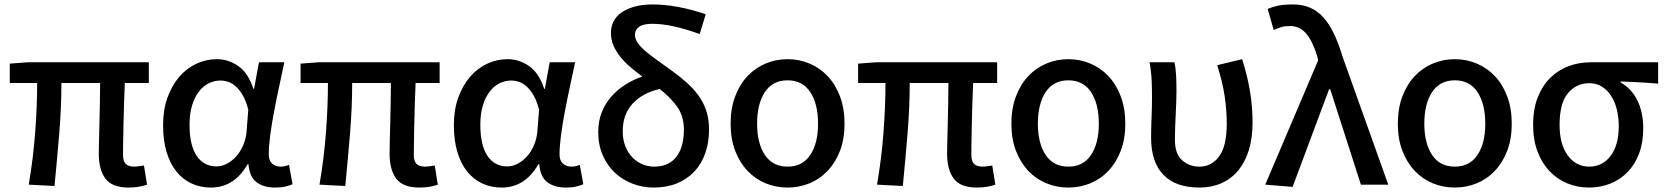

<svg xmlns="http://www.w3.org/2000/svg" viewBox="-20 -830 7487 863"><path d="M24 -544 103 -550H649V-457H541Q539 -414 537.5 -364Q536 -314 535 -268.5Q534 -223 533.5 -187Q533 -151 533 -134Q533 -105 545.5 -93Q558 -81 584 -81Q592 -81 602.5 -82.5Q613 -84 627 -86L641 0Q627 5 606 9Q585 13 558 13Q484 13 454 -27Q424 -67 424 -140Q424 -159 425 -195Q426 -231 427 -275.5Q428 -320 429 -367.5Q430 -415 430 -457H256Q256 -346 246 -226.5Q236 -107 225 6L109 0Q129 -115 138 -233Q147 -351 147 -457H24Z M928 13Q880 13 840.5 -5.5Q801 -24 772.5 -59.5Q744 -95 728.5 -147.5Q713 -200 713 -267Q713 -337 733 -392Q753 -447 786.5 -485.5Q820 -524 863.5 -544Q907 -564 955 -564Q1006 -564 1050.5 -533.5Q1095 -503 1119 -431H1122L1144 -550H1258Q1247 -498 1234.5 -440Q1222 -382 1211.5 -326.5Q1201 -271 1194.5 -221.5Q1188 -172 1188 -136Q1188 -108 1203.5 -94.5Q1219 -81 1242 -81Q1260 -81 1279 -89L1295 -2Q1282 4 1262.5 8.5Q1243 13 1216 13Q1164 13 1132.5 -11.5Q1101 -36 1097 -92H1093Q1033 13 928 13ZM953 -82Q977 -82 1000.5 -94.5Q1024 -107 1042.5 -128Q1061 -149 1073 -177Q1085 -205 1088 -236L1096 -337Q1086 -376 1071.5 -401Q1057 -426 1040.5 -441Q1024 -456 1006 -462Q988 -468 970 -468Q944 -468 919 -456Q894 -444 874.5 -419Q855 -394 843.5 -356.5Q832 -319 832 -269Q832 -177 864 -129.5Q896 -82 953 -82Z M1331 -544 1410 -550H1956V-457H1848Q1846 -414 1844.5 -364Q1843 -314 1842 -268.5Q1841 -223 1840.5 -187Q1840 -151 1840 -134Q1840 -105 1852.5 -93Q1865 -81 1891 -81Q1899 -81 1909.5 -82.5Q1920 -84 1934 -86L1948 0Q1934 5 1913 9Q1892 13 1865 13Q1791 13 1761 -27Q1731 -67 1731 -140Q1731 -159 1732 -195Q1733 -231 1734 -275.5Q1735 -320 1736 -367.5Q1737 -415 1737 -457H1563Q1563 -346 1553 -226.5Q1543 -107 1532 6L1416 0Q1436 -115 1445 -233Q1454 -351 1454 -457H1331Z M2235 13Q2187 13 2147.5 -5.5Q2108 -24 2079.5 -59.5Q2051 -95 2035.5 -147.5Q2020 -200 2020 -267Q2020 -337 2040 -392Q2060 -447 2093.5 -485.5Q2127 -524 2170.5 -544Q2214 -564 2262 -564Q2313 -564 2357.5 -533.5Q2402 -503 2426 -431H2429L2451 -550H2565Q2554 -498 2541.5 -440Q2529 -382 2518.5 -326.5Q2508 -271 2501.5 -221.5Q2495 -172 2495 -136Q2495 -108 2510.5 -94.5Q2526 -81 2549 -81Q2567 -81 2586 -89L2602 -2Q2589 4 2569.5 8.5Q2550 13 2523 13Q2471 13 2439.5 -11.5Q2408 -36 2404 -92H2400Q2340 13 2235 13ZM2260 -82Q2284 -82 2307.5 -94.5Q2331 -107 2349.5 -128Q2368 -149 2380 -177Q2392 -205 2395 -236L2403 -337Q2393 -376 2378.5 -401Q2364 -426 2347.5 -441Q2331 -456 2313 -462Q2295 -468 2277 -468Q2251 -468 2226 -456Q2201 -444 2181.5 -419Q2162 -394 2150.5 -356.5Q2139 -319 2139 -269Q2139 -177 2171 -129.5Q2203 -82 2260 -82Z M2920 -81Q2986 -81 3020 -125Q3054 -169 3054 -247Q3054 -309 3022.5 -352Q2991 -395 2945 -430Q2867 -412 2823 -363.5Q2779 -315 2779 -240Q2779 -203 2790.5 -173.5Q2802 -144 2821.5 -123.5Q2841 -103 2866.5 -92Q2892 -81 2920 -81ZM3125 -677Q3058 -701 3006 -712Q2954 -723 2912 -723Q2870 -723 2852 -709Q2834 -695 2834 -675Q2834 -655 2847 -636.5Q2860 -618 2882.5 -599Q2905 -580 2934 -559.5Q2963 -539 2996 -515Q3032 -489 3063 -462Q3094 -435 3117.5 -403.5Q3141 -372 3154 -334Q3167 -296 3167 -248Q3167 -190 3150 -141.5Q3133 -93 3101 -59Q3069 -25 3023 -6Q2977 13 2918 13Q2869 13 2824 -4Q2779 -21 2744.5 -53Q2710 -85 2689.5 -131.5Q2669 -178 2669 -237Q2669 -285 2684.5 -324.5Q2700 -364 2727 -395Q2754 -426 2790 -449Q2826 -472 2867 -486Q2840 -506 2814.5 -527.5Q2789 -549 2769.5 -573Q2750 -597 2738 -624Q2726 -651 2726 -683Q2726 -709 2737 -732Q2748 -755 2771 -772Q2794 -789 2829.5 -799.5Q2865 -810 2913 -810Q3022 -810 3152 -766Z M3520 13Q3468 13 3421.5 -6Q3375 -25 3340 -62Q3305 -99 3284.5 -152Q3264 -205 3264 -274Q3264 -343 3284.5 -397Q3305 -451 3340 -488Q3375 -525 3421.5 -544.5Q3468 -564 3520 -564Q3572 -564 3618.5 -544.5Q3665 -525 3700 -488Q3735 -451 3755.5 -397Q3776 -343 3776 -274Q3776 -205 3755.5 -152Q3735 -99 3700 -62Q3665 -25 3618.5 -6Q3572 13 3520 13ZM3520 -81Q3587 -81 3622 -133.5Q3657 -186 3657 -274Q3657 -363 3622 -416Q3587 -469 3520 -469Q3453 -469 3418 -416Q3383 -363 3383 -274Q3383 -186 3418 -133.5Q3453 -81 3520 -81Z M3837 -544 3916 -550H4462V-457H4354Q4352 -414 4350.5 -364Q4349 -314 4348 -268.5Q4347 -223 4346.5 -187Q4346 -151 4346 -134Q4346 -105 4358.5 -93Q4371 -81 4397 -81Q4405 -81 4415.5 -82.5Q4426 -84 4440 -86L4454 0Q4440 5 4419 9Q4398 13 4371 13Q4297 13 4267 -27Q4237 -67 4237 -140Q4237 -159 4238 -195Q4239 -231 4240 -275.5Q4241 -320 4242 -367.5Q4243 -415 4243 -457H4069Q4069 -346 4059 -226.5Q4049 -107 4038 6L3922 0Q3942 -115 3951 -233Q3960 -351 3960 -457H3837Z M4782 13Q4730 13 4683.5 -6Q4637 -25 4602 -62Q4567 -99 4546.5 -152Q4526 -205 4526 -274Q4526 -343 4546.5 -397Q4567 -451 4602 -488Q4637 -525 4683.5 -544.5Q4730 -564 4782 -564Q4834 -564 4880.5 -544.5Q4927 -525 4962 -488Q4997 -451 5017.5 -397Q5038 -343 5038 -274Q5038 -205 5017.5 -152Q4997 -99 4962 -62Q4927 -25 4880.5 -6Q4834 13 4782 13ZM4782 -81Q4849 -81 4884 -133.5Q4919 -186 4919 -274Q4919 -363 4884 -416Q4849 -469 4782 -469Q4715 -469 4680 -416Q4645 -363 4645 -274Q4645 -186 4680 -133.5Q4715 -81 4782 -81Z M5371 13Q5264 13 5209 -44.5Q5154 -102 5154 -210Q5154 -256 5156 -301.5Q5158 -347 5158 -394Q5158 -427 5156.5 -466.5Q5155 -506 5147 -550H5259Q5265 -521 5266.5 -489Q5268 -457 5268 -419Q5268 -398 5267 -371Q5266 -344 5264.5 -315Q5263 -286 5262 -257Q5261 -228 5261 -202Q5261 -138 5293.5 -109.5Q5326 -81 5371 -81Q5426 -81 5460 -127.5Q5494 -174 5494 -275Q5494 -335 5484.5 -398.5Q5475 -462 5451 -537L5563 -564Q5586 -493 5598 -422.5Q5610 -352 5610 -279Q5610 -209 5593 -154.5Q5576 -100 5545 -63Q5514 -26 5470 -6.5Q5426 13 5371 13Z M5667 0 5905 -559 5900 -579Q5880 -645 5851 -679Q5822 -713 5779 -713Q5755 -713 5738.5 -708Q5722 -703 5705 -695L5678 -790Q5699 -799 5724.5 -804.5Q5750 -810 5792 -810Q5835 -810 5868.5 -795.5Q5902 -781 5928.5 -751.5Q5955 -722 5976 -678Q5997 -634 6015 -574L6220 0H6097L5959 -429H5954L5790 10Z M6519 13Q6467 13 6420.5 -6Q6374 -25 6339 -62Q6304 -99 6283.5 -152Q6263 -205 6263 -274Q6263 -343 6283.5 -397Q6304 -451 6339 -488Q6374 -525 6420.5 -544.5Q6467 -564 6519 -564Q6571 -564 6617.5 -544.5Q6664 -525 6699 -488Q6734 -451 6754.5 -397Q6775 -343 6775 -274Q6775 -205 6754.5 -152Q6734 -99 6699 -62Q6664 -25 6617.5 -6Q6571 13 6519 13ZM6519 -81Q6586 -81 6621 -133.5Q6656 -186 6656 -274Q6656 -363 6621 -416Q6586 -469 6519 -469Q6452 -469 6417 -416Q6382 -363 6382 -274Q6382 -186 6417 -133.5Q6452 -81 6519 -81Z M7122 13Q7071 13 7025.5 -5.5Q6980 -24 6945.5 -60Q6911 -96 6891 -148.5Q6871 -201 6871 -269Q6871 -341 6892.5 -394Q6914 -447 6949.5 -481.5Q6985 -516 7031.5 -533Q7078 -550 7128 -550H7433V-454Q7387 -458 7348.5 -460Q7310 -462 7265 -464V-459Q7313 -432 7339.5 -379Q7366 -326 7366 -253Q7366 -190 7347.5 -140.5Q7329 -91 7296 -57Q7263 -23 7218.5 -5Q7174 13 7122 13ZM7123 -81Q7183 -81 7219.5 -129.5Q7256 -178 7256 -263Q7256 -302 7247.5 -337Q7239 -372 7222 -398.5Q7205 -425 7180.5 -440.5Q7156 -456 7124 -456Q7065 -456 7027.5 -411Q6990 -366 6990 -269Q6990 -181 7027 -131Q7064 -81 7123 -81Z"/></svg>

Font: Kinto Sans Med
Style: Regular
Weight: 500
Designer: Authors: Ryoko NISHIZUKA  (kana & ideographs); Paul D. Hunt (Latin, Greek & Cyrillic); Wenlong ZHANG  (bopomofo); Sandol
Foundry: Adobe Systems Incorporated, ookami Inc.
Version: Version 0.001